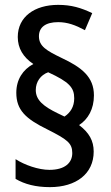

<svg xmlns="http://www.w3.org/2000/svg" viewBox="-20 -781 455 789"><path d="M47 -400C47 -329 85 -293 175 -249C256 -208 277 -193 277 -152C277 -112 247 -83 183 -83C138 -83 81 -103 44 -127V-46C81 -24 127 -12 185 -12C293 -12 365 -67 365 -158C365 -203 346 -236 305 -267C342 -291 366 -333 366 -389C366 -465 316 -504 233 -543C171 -573 140 -591 140 -632C140 -668 166 -690 219 -690C257 -690 290 -678 329 -657L359 -727C313 -749 273 -761 219 -761C122 -761 53 -712 53 -629C53 -583 75 -546 117 -518C74 -495 47 -454 47 -400ZM127 -411C127 -445 147 -473 178 -484C265 -444 285 -421 285 -377C285 -342 269 -318 245 -302L218 -315C158 -344 127 -370 127 -411Z"/></svg>

Font: Noto Sans Sinhala UI Condensed Medium
Style: Regular
Weight: 500
Width: 3
Designer: Jelle Bosma - Monotype Design Team
Foundry: Monotype Imaging Inc.
Version: Version 2.006